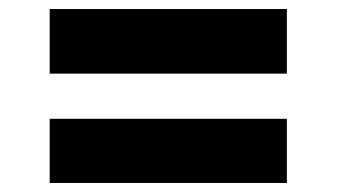

<svg xmlns="http://www.w3.org/2000/svg" viewBox="-20 -618 745 425"><path d="M615 -455H90V-598H615ZM615 -213H90V-355H615Z"/></svg>

Font: TypoPRO Sinkin Sans
Style: 700 Bold
Weight: 700
Designer: Keith Bates
Foundry: K-Type
Version: Sinkin Sans (version 1.0)  by Keith Bates   •   © 2014   www